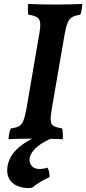

<svg xmlns="http://www.w3.org/2000/svg" viewBox="-20 -699 435 968"><path d="M179 -534Q185 -569 182 -587Q179 -605 165 -613Q151 -621 123 -625Q121 -637 120.5 -650.5Q120 -664 122 -679Q152 -678 186 -677Q220 -676 257 -676Q291 -676 326 -677Q361 -678 395 -679Q394 -665 392 -651.5Q390 -638 385 -625Q359 -621 344.5 -613Q330 -605 321.5 -585.5Q313 -566 306 -527L240 -144Q234 -108 236 -89Q238 -70 252 -63Q266 -56 294 -51Q296 -39 297 -25Q298 -11 296 3Q262 1 229.5 0.5Q197 0 161 0Q124 0 88 0.5Q52 1 23 3Q24 -13 26.5 -26Q29 -39 34 -51Q61 -55 75 -62.5Q89 -70 97 -88.5Q105 -107 112 -143ZM191 -22 236 0Q183 24 157.5 50Q132 76 129 101Q127 121 139.5 137Q152 153 180 153Q188 153 198.5 151.5Q209 150 219 146Q225 155 227.5 168Q230 181 230 194Q207 204 184.5 217.5Q162 231 142 247Q137 248 132.5 248.5Q128 249 122 249Q92 249 65.5 237.5Q39 226 25.5 201Q12 176 18 138Q23 110 40 83Q57 56 93.5 29.5Q130 3 191 -22Z"/></svg>

Font: Vollkorn SemiBold
Style: Italic
Weight: 600
Italic angle: -11°
Designer: Friedrich Althausen
Foundry: Friedrich Althausen
Version: Version 5.000